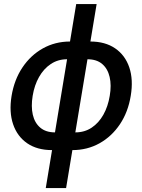

<svg xmlns="http://www.w3.org/2000/svg" viewBox="-20 -749 722 973"><path d="M243.7 11.7Q168.5 11.7 117.9 -22.9Q67.4 -57.6 46.4 -119.4Q25.4 -181.2 38.6 -262.7Q52.2 -345.2 93.8 -407.2Q135.3 -469.2 197.5 -503.9Q259.8 -538.6 335 -538.6H438Q513.2 -538.6 563.7 -503.9Q614.3 -469.2 635.3 -407.2Q656.2 -345.2 642.6 -263.7Q629.4 -181.6 587.9 -119.6Q546.4 -57.6 484.4 -22.9Q422.4 11.7 346.7 11.7ZM258.8 -78.1H361.8Q408.7 -78.1 444.6 -102.1Q480.5 -126 503.9 -167.7Q527.3 -209.5 536.1 -263.2Q545.4 -316.9 535.6 -358.9Q525.9 -400.9 497.8 -424.8Q469.7 -448.7 422.9 -448.7H319.8Q273.9 -448.7 237.8 -424.8Q201.7 -400.9 178 -359.1Q154.3 -317.4 145.5 -263.2Q136.7 -209.5 146.2 -167.7Q155.8 -126 184.1 -102.1Q212.4 -78.1 258.8 -78.1ZM211.9 204.1 366.2 -728.5H469.7L314.9 204.1Z"/></svg>

Font: Inter 24pt Medium
Style: Italic
Weight: 500
Italic angle: -9.3988°
Designer: Rasmus Andersson
Foundry: rsms
Version: Version 4.001;git-66647c0bb